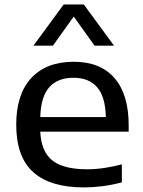

<svg xmlns="http://www.w3.org/2000/svg" viewBox="-20 -828 638 858"><path d="M354.5 9.5Q205 9.5 128.8 -58.5Q52.5 -126.5 52.5 -271Q52.5 -407 120 -479.5Q187.5 -552 309.5 -552Q428.5 -552 491.8 -479Q555 -406 555 -268V-239.5H160Q164 -150.5 214 -111Q264 -71.5 369.5 -71.5Q405.5 -71.5 444.8 -77.2Q484 -83 524.5 -93.5V-13Q478.5 -1 436.5 4.2Q394.5 9.5 354.5 9.5ZM308 -480.5Q238 -480.5 200.2 -438.2Q162.5 -396 160 -305H453Q451 -395.5 414.2 -438Q377.5 -480.5 308 -480.5ZM129.5 -624 264.5 -808H354.5L489.5 -624H402.5L309.5 -754L216.5 -624Z"/></svg>

Font: Encode Sans Expanded Medium
Style: Regular
Weight: 500
Width: 7
Designer: Multiple Designers
Foundry: Impallari Type
Version: Version 3.000; ttfautohint (v1.8.3) -l 8 -r 50 -G 200 -x 14 